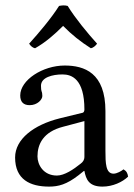

<svg xmlns="http://www.w3.org/2000/svg" viewBox="-20 -682 497 712"><path d="M231 -660C220.3 -663 209.7 -662.3 199 -660C170 -614 124 -560 88 -520C94 -511 101 -505 110 -503C149 -525 182 -554 214 -586C244 -555 279 -527 317 -503C326.4 -504.9 335 -513 340 -520C304 -560 260 -613 231 -660ZM293 -233V-101C293 -88 287 -81 279 -75C253 -54 219 -31 191 -31C141 -31 119 -71 119 -102C119 -147 140 -193 214 -212ZM293 -48C299 -17 309.6 10 360 10C398.3 10 434.3 -7 455 -27C453.3 -39.3 449.3 -47.7 438 -54C430.5 -47.8 413.7 -38 401 -38C372 -38 371 -77 371 -123V-270C371 -412 293 -439 220 -439C138 -439 55 -385 55 -328C55 -304 67 -292 90 -292C119 -292 137 -313 137 -326C137 -333 136 -340 134 -344C133 -347 132 -353 132 -364C132 -395 174 -406 212 -406C246 -406 293 -389 293 -276C293 -269 290 -265 287 -264L201 -243C105 -219 36 -166 36 -98C36 -16 92 10 162 10C196.8 10 227 2 271 -32L291 -48Z"/></svg>

Font: Libertinus Math
Style: Regular
Weight: 400
Designer: Philipp H. Poll
Foundry: Khaled Hosny
Version: Version 6.2